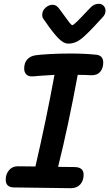

<svg xmlns="http://www.w3.org/2000/svg" viewBox="-20 -991 574 1008"><path d="M522 -663Q522 -633 506 -614Q490 -595 458 -596Q428 -598 388 -598Q338 -327 285 -115L372 -114Q419 -113 419 -74Q419 -42 401 -22.5Q383 -3 352 -3L52 -7Q10 -8 10 -48Q10 -77 27.5 -97.5Q45 -118 72 -118L166 -117Q224 -368 266 -598L188 -593Q161 -590 146 -590Q128 -590 117.5 -601Q107 -612 107 -631Q107 -661 123 -679Q139 -697 168 -701Q187 -704 238.5 -707Q290 -710 348 -710Q424 -710 482 -704Q522 -701 522 -663ZM534 -935Q534 -924 529.5 -915Q525 -906 515 -896L500 -880Q442 -816 409 -789Q376 -762 339 -762Q313 -762 285 -791.5Q257 -821 224 -869L210 -889Q200 -901 202 -916Q202 -935 219 -950.5Q236 -966 257 -966Q267 -966 275.5 -960.5Q284 -955 294 -941L319 -907Q333 -887 344 -873Q355 -859 360 -859Q365 -859 385 -878.5Q405 -898 430 -925L457 -953Q474 -971 499 -971Q514 -971 524 -960.5Q534 -950 534 -935Z"/></svg>

Font: Mali SemiBold
Style: Italic
Weight: 600
Italic angle: -10°
Version: Version 1.000; ttfautohint (v1.6)